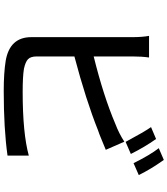

<svg xmlns="http://www.w3.org/2000/svg" viewBox="46 -924 907 1040"><g transform="rotate(90 500.0 -403.5)"><path d="M813.5 -658.2 748 -629.9Q692.4 -733.4 668 -767.6L732.4 -794.9Q776.4 -732.4 813.5 -658.2ZM285.2 -352.5V-149.4Q285.2 -115.2 300.3 -101.1Q315.4 -86.9 352.5 -79.1Q394.5 -72.3 477.5 -72.3Q701.2 -72.3 822.3 -105.5V9.8Q676.8 30.3 471.7 30.3Q374 30.3 307.6 19.5Q180.7 -2.9 180.7 -119.1V-667Q180.7 -719.7 173.8 -756.8H291Q285.2 -716.8 285.2 -667V-457Q499 -509.8 650.4 -574.2Q702.1 -593.8 747.1 -623L791 -522.5Q780.3 -518.6 742.2 -502.4Q704.1 -486.3 685.5 -480.5Q521.5 -415 285.2 -352.5ZM782.2 -809.6 845.7 -836.9Q896.5 -765.6 927.7 -701.2L863.3 -672.9Q819.3 -761.7 782.2 -809.6Z"/></g></svg>

Font: Gen Shin Gothic Medium
Style: Regular
Weight: 500
Designer: [Source Han Sans]
Ryoko NISHIZUKA  (kana & ideographs); Paul D. Hunt (Latin, Greek & Cyrillic); Wenlong ZHANG  (bopomofo
Version: Version 1.002.20150607